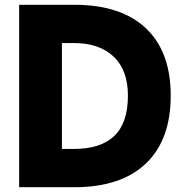

<svg xmlns="http://www.w3.org/2000/svg" viewBox="-20 -783 766 803"><path d="M60 0V-763H291Q486 -763 590 -665Q694 -567 694 -383Q694 -198 590 -99Q486 0 291 0ZM289 -160Q401 -160 458 -214.5Q515 -269 515 -383Q515 -490 455 -546.5Q395 -603 289 -603H239V-160Z"/></svg>

Font: Open Sauce One Black
Style: Regular
Weight: 900
Designer: Alfredo Marco Pradil
Foundry: Creative Sauce Fz LLC
Version: Version 1.477